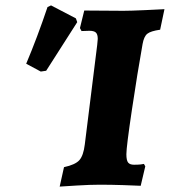

<svg xmlns="http://www.w3.org/2000/svg" viewBox="-20 -684 629 711"><path d="M448 -113Q448 -90 454.5 -82Q461 -74 476 -74Q491 -74 500.5 -75Q510 -76 513 -77L518 -68L501 4Q483 3 437 1.5Q391 0 349 0Q313 0 264.5 3Q216 6 201 7L217 -65Q259 -74 274 -91Q289 -108 294 -149L340 -518Q342 -536 342 -540Q342 -557 335 -563.5Q328 -570 311 -570L282 -569L276 -580L292 -645L437 -644Q463 -644 517 -646.5Q571 -649 589 -650L573 -574Q538 -569 525.5 -559Q513 -549 508 -521Q489 -415 468.5 -277.5Q448 -140 448 -113ZM151 -422 131 -419 77 -448Q118 -545 156 -658L169 -664L261 -616L266 -602Z"/></svg>

Font: Alegreya SC ExtraBold
Style: Italic
Weight: 800
Italic angle: -7°
Designer: Juan Pablo del Peral
Foundry: Huerta Tipografica
Version: Version 2.007; ttfautohint (v1.6)